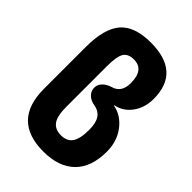

<svg xmlns="http://www.w3.org/2000/svg" viewBox="-220 -835 940 940"><g transform="rotate(45 250.0 -365.0)"><path d="M343.8 -224.6Q343.8 -272.5 326.7 -297.4Q309.6 -322.3 272.5 -328.1Q248 -332 231.4 -348.6Q214.8 -365.2 214.8 -387.7Q214.8 -410.2 231.9 -426.8Q249 -443.4 273.4 -450.2Q326.2 -464.8 326.2 -530.3Q326.2 -623 254.9 -623Q215.8 -623 200.2 -598.6Q184.6 -574.2 184.6 -504.9V-224.6Q184.6 -161.1 204.1 -134.3Q223.6 -107.4 264.6 -107.4Q305.7 -107.4 324.7 -134.8Q343.8 -162.1 343.8 -224.6ZM346.7 -393.6Q403.3 -382.8 441.9 -332Q480.5 -281.2 480.5 -210Q480.5 -102.5 423.3 -46.4Q366.2 9.8 259.8 9.8Q44.9 9.8 44.9 -210V-500Q44.9 -627 94.2 -683.6Q143.6 -740.2 254.9 -740.2Q460 -740.2 460 -554.7Q460 -494.1 428.7 -450.7Q397.5 -407.2 346.7 -396.5Q344.7 -396.5 344.7 -395Q344.7 -393.6 346.7 -393.6Z"/></g></svg>

Font: Rounded-X Mgen+ 2m bold
Style: Bold
Weight: 700
Designer: [Source Han Sans]
Ryoko NISHIZUKA  (kana & ideographs); Paul D. Hunt (Latin, Greek & Cyrillic); Wenlong ZHANG  (bopomofo
Version: Version 1.059.20150602